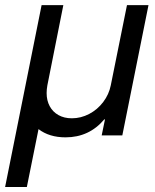

<svg xmlns="http://www.w3.org/2000/svg" viewBox="-52 -538 615 763"><path d="M113.3 -517.6H199.7L136.2 -198.7Q133.3 -182.6 133.3 -168Q133.3 -138.7 145.5 -116Q157.7 -93.3 180.4 -80.6Q203.1 -67.9 233.4 -67.9Q269.5 -67.9 302.5 -85.2Q335.4 -102.5 358.2 -132.6Q380.9 -162.6 388.2 -198.7L452.6 -517.6H538.1L434.1 0H352.1L365.2 -63.5H362.3Q302.2 7.8 208.5 7.8Q143.6 7.8 101.1 -24.9L54.7 205.1H-31.7Z"/></svg>

Font: Reddit Sans Chocolate
Style: Italic
Weight: 400
Italic angle: -11.25°
Designer: Stephen Hutchings
Version: Version 1.013